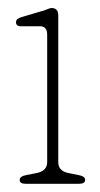

<svg xmlns="http://www.w3.org/2000/svg" viewBox="-20 -448 243 468"><path d="M122 -410.5V-53Q122 -30.5 148 -26L170.5 -21.5Q187.5 -18.5 187.5 -9.5Q187.5 0 172.5 0H42.5Q28 0 28 -9.5Q28 -18.5 45 -21.5L68.5 -26Q95 -31 95 -53V-363Q95 -385 76 -384H33.5Q19 -383 19 -394Q19 -402.5 33 -406.5L80.5 -420.5Q87 -422 94.5 -425.2Q102 -428.5 105.5 -428.5Q122 -428.5 122 -410.5Z"/></svg>

Font: Fraunces 144pt SuperSoft Thin
Style: Regular
Weight: 100
Version: Version 1.000;[0bf87f6ff]